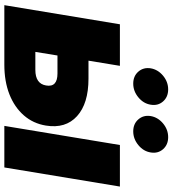

<svg xmlns="http://www.w3.org/2000/svg" viewBox="26 -840 814 907"><g transform="rotate(90 433.5 -387.0)"><path d="M267.1 -397.5H352.1Q469.7 -397.5 529.3 -343.3Q588.9 -289.1 573.7 -196.3Q564 -136.2 525.4 -92Q486.8 -47.9 425.8 -23.9Q364.7 0 286.1 0H4.9L95.2 -545.9H291.5ZM242.7 -251 225.6 -146.5H310.5Q376 -146.5 384.3 -197.3Q393.6 -251 327.6 -251ZM575.2 0 665.5 -545.9H861.8L771.5 0ZM375.5 -608.9Q339.8 -608.9 318.8 -633.1Q297.9 -657.2 303.2 -691.4Q309.1 -725.6 338.1 -749.8Q367.2 -773.9 402.8 -773.9Q438.5 -773.9 459.7 -749.8Q481 -725.6 475.1 -691.4Q469.7 -657.2 440.4 -633.1Q411.1 -608.9 375.5 -608.9ZM601.1 -608.9Q565.4 -608.9 544.4 -633.1Q523.4 -657.2 528.8 -691.4Q534.7 -725.6 563.7 -749.8Q592.8 -773.9 628.4 -773.9Q664.1 -773.9 685.3 -749.8Q706.5 -725.6 700.7 -691.4Q695.3 -657.2 666 -633.1Q636.7 -608.9 601.1 -608.9Z"/></g></svg>

Font: Inter Black
Style: Italic
Weight: 900
Italic angle: -9.39999°
Designer: Rasmus Andersson
Foundry: rsms
Version: Version 4.000;git-a52131595